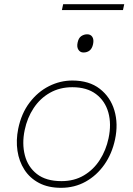

<svg xmlns="http://www.w3.org/2000/svg" viewBox="-20 -889 637 918"><path d="M272 9Q210.5 9 166.5 -14.2Q122.5 -37.5 96.8 -77.5Q71 -117.5 63.5 -168Q56 -218.5 67 -273Q82 -346.5 121.2 -398.2Q160.5 -450 214 -477Q267.5 -504 326 -504Q406 -504 457 -464.5Q508 -425 527 -360.8Q546 -296.5 530 -222Q515.5 -154 479 -102Q442.5 -50 389.5 -20.5Q336.5 9 272 9ZM274 -23Q335 -23 381.2 -50.5Q427.5 -78 457.2 -124.5Q487 -171 499 -228Q513.5 -296 498 -351.2Q482.5 -406.5 439 -439.2Q395.5 -472 326 -472Q265.5 -472 218.5 -445.2Q171.5 -418.5 140.8 -372Q110 -325.5 98 -267Q84.5 -202.5 98.8 -146.8Q113 -91 156.5 -57Q200 -23 274 -23ZM379 -638Q363.5 -638 355 -651Q346.5 -664 351 -685Q355.5 -707.5 368.5 -716.2Q381.5 -725 397 -725Q413.5 -725 421.5 -712.5Q429.5 -700 425 -678Q420.5 -657 408.5 -647.5Q396.5 -638 379 -638ZM276 -841 282 -869H574L568 -841Z"/></svg>

Font: Commissioner Thin
Style: Italic
Weight: 100
Italic angle: -12°
Designer: Kostas Bartsokas
Foundry: Kostas Bartsokas
Version: Version 1.000; ttfautohint (v1.8.3)